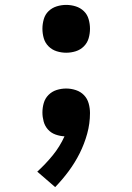

<svg xmlns="http://www.w3.org/2000/svg" viewBox="-20 -548 540 783"><path d="M205 215 132 152Q166 121 195 85.5Q224 50 243 8Q224 7 206 0.5Q188 -6 175.5 -20Q163 -34 158 -52.5Q153 -71 153 -89Q153 -109 158.5 -128Q164 -147 178 -161Q192 -175 211 -181Q230 -187 250 -187Q270 -187 289.5 -180.5Q309 -174 322.5 -160Q336 -146 341.5 -126.5Q347 -107 347 -87Q347 -44 335.5 -2.5Q324 39 305 77Q286 115 260.5 149.5Q235 184 205 215ZM250 -333Q230 -333 211 -339Q192 -345 178 -359Q164 -373 158.5 -392Q153 -411 153 -431Q153 -450 158.5 -469.5Q164 -489 178 -502.5Q192 -516 211 -522Q230 -528 250 -528Q270 -528 289 -522Q308 -516 322 -502.5Q336 -489 341.5 -469.5Q347 -450 347 -431Q347 -411 341.5 -392Q336 -373 322 -359Q308 -345 289 -339Q270 -333 250 -333Z"/></svg>

Font: Iosevka Fixed
Style: Bold
Weight: 700
Monospace: yes
Designer: Belleve Invis
Foundry: Belleve Invis
Version: Version 32.3.0